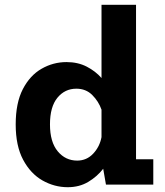

<svg xmlns="http://www.w3.org/2000/svg" viewBox="-20 -770 690 801"><path d="M262.5 11Q207 11 157.2 -17.2Q107.5 -45.5 76.5 -103.5Q45.5 -161.5 45.5 -251Q45.5 -340.5 75.2 -398Q105 -455.5 153.5 -483.2Q202 -511 257.5 -511Q305 -511 341.8 -492Q378.5 -473 403.5 -444.5V-750H547.5V-105.5H619.5V0H422L410.5 -66Q385.5 -33.5 348.2 -11.2Q311 11 262.5 11ZM188.5 -251Q188.5 -177.5 220.8 -138.8Q253 -100 302 -100Q341.5 -100 368.8 -129Q396 -158 403.5 -198V-312.5Q391.5 -347 365 -373.5Q338.5 -400 298.5 -400Q250.5 -400 219.5 -362.2Q188.5 -324.5 188.5 -251Z"/></svg>

Font: Trispace SemiBold
Style: Regular
Weight: 600
Designer: Tyler Finck
Foundry: Etcetera Type Company
Version: Version 1.210; ttfautohint (v1.8.3)